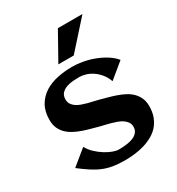

<svg xmlns="http://www.w3.org/2000/svg" viewBox="-191 -919 970 1051"><g transform="rotate(-30 294.5 -393.5)"><path d="M554.2 -180.2Q554.2 -143.1 543.5 -114.3Q532.7 -85.4 514.2 -64.2Q495.6 -43 470.2 -28.6Q444.8 -14.2 415.8 -5.4Q386.7 3.4 355 7.3Q323.2 11.2 292 11.2Q250 11.2 217.8 5.9Q185.5 0.5 156.2 -11.5Q127 -23.4 97.9 -42.5Q68.8 -61.5 33.2 -88.9L129.4 -167.5Q142.6 -142.6 164.3 -122.3Q186 -102.1 209.5 -87.4Q232.9 -72.8 254.9 -64.9Q276.9 -57.1 290.5 -57.1Q301.8 -57.1 315.9 -57.9Q330.1 -58.6 344.7 -60.8Q359.4 -63 373.5 -67.4Q387.7 -71.8 398.7 -79.3Q409.7 -86.9 416.3 -98.4Q422.9 -109.9 422.9 -126Q422.9 -142.6 414.3 -155Q405.8 -167.5 392.1 -176.8Q378.4 -186 360.8 -192.4Q343.3 -198.7 325.4 -203.6Q307.6 -208.5 291 -212.2Q274.4 -215.8 262.2 -219.2Q239.7 -225.6 214.8 -232.2Q189.9 -238.8 165.5 -247.3Q141.1 -255.9 118.9 -267.6Q96.7 -279.3 79.8 -295.7Q63 -312 53 -334.2Q43 -356.4 43 -386.2Q43 -440.9 64.7 -477.8Q86.4 -514.6 122.1 -536.9Q157.7 -559.1 203.1 -568.4Q248.5 -577.6 295.4 -577.6Q327.6 -577.6 363.3 -571Q398.9 -564.5 432.6 -551.5Q466.3 -538.6 495.6 -520Q524.9 -501.5 544.4 -477.5L448.2 -398.4Q437.5 -427.7 420.2 -448.7Q402.8 -469.7 382.6 -483.2Q362.3 -496.6 341.1 -502.9Q319.8 -509.3 301.8 -509.3Q284.2 -509.3 262.2 -507.8Q240.2 -506.3 220.9 -499.5Q201.7 -492.7 188.2 -478.8Q174.8 -464.8 174.8 -440.4Q174.8 -422.9 182.9 -410.4Q190.9 -397.9 204.1 -388.9Q217.3 -379.9 234.1 -373.8Q251 -367.7 268.6 -363Q286.1 -358.4 302.7 -355Q319.3 -351.6 332.5 -347.7Q355 -341.3 380.1 -334.7Q405.3 -328.1 429.7 -319.6Q454.1 -311 476.8 -299.6Q499.5 -288.1 516.6 -271.5Q533.7 -254.9 543.9 -232.7Q554.2 -210.4 554.2 -180.2ZM489.3 -799.3 334.5 -626.5H237.3L334 -799.3Z"/></g></svg>

Font: Aclonica
Style: Regular
Weight: 400
Version: Version 1.001